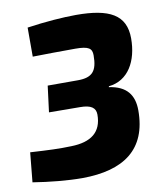

<svg xmlns="http://www.w3.org/2000/svg" viewBox="-82 -771 729 852"><g transform="rotate(-10 282.5 -345.0)"><path d="M318 -704C261 -704 179 -698 97 -686V-555C148 -556 222 -557 289 -557C350 -557 364 -545 364 -514C364 -444 342 -417 276 -417H140L125 -299L265 -298C314 -298 335 -283 335 -252C335 -173 286 -136 197 -134C140 -132 98 -134 12 -139L-1 -6C73 6 155 14 221 14C408 13 517 -63 517 -239C517 -308 485 -352 406 -363L407 -367C496 -376 541 -458 541 -559C541 -666 468 -704 318 -704Z"/></g></svg>

Font: Exo 2 Extra Bold
Style: Italic
Weight: 800
Italic angle: -8°
Designer: Natanael Gama
Version: Version 1.001;PS 001.001;hotconv 1.0.88;makeotf.lib2.5.64775